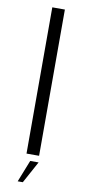

<svg xmlns="http://www.w3.org/2000/svg" viewBox="-103 -823 461 1015"><g transform="rotate(10 128.0 -316.0)"><path d="M91.5 0H159V-785H91.5ZM71 152.5H98.5L162.5 35H117.5Z"/></g></svg>

Font: Anybody Expanded Light
Style: Regular
Weight: 300
Width: 7
Version: Version 1.113;gftools[0.9.25]